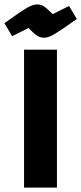

<svg xmlns="http://www.w3.org/2000/svg" viewBox="-39 -850 368 870"><path d="M219 -625V0H70V-625ZM90 -723 16 -686 -19 -745Q56 -799 83.5 -814.5Q111 -830 128 -830Q146 -830 159.5 -821.5Q173 -813 200 -786L274 -823L309 -764Q236 -712 208 -695.5Q180 -679 162 -679Q145 -679 130.5 -687.5Q116 -696 90 -723Z"/></svg>

Font: Changa SemiBold
Style: Regular
Weight: 600
Designer: Eduardo Rodriguez Tunni
Foundry: Eduardo Rodriguez Tunni
Version: Version 2.002; ttfautohint (v1.5) -l 8 -r 50 -G 150 -x 14 -H